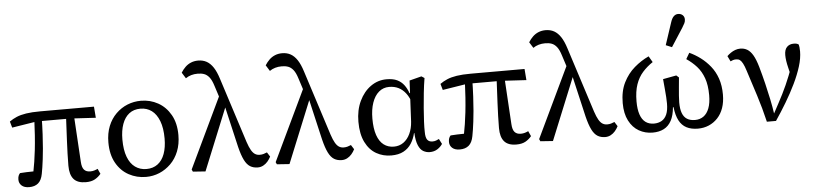

<svg xmlns="http://www.w3.org/2000/svg" viewBox="-46 -1028 5508 1298"><g transform="rotate(-5 2708.5 -379.0)"><path d="M108 12Q75 12 57 -4Q39 -20 39 -45Q39 -60 43 -70.5Q47 -81 54 -88Q75 -90 98 -90.5Q121 -91 144 -91.5Q167 -92 191 -91L131 -32Q139 -61 145 -91Q151 -121 156.5 -156Q162 -191 167 -234.5Q172 -278 176 -334Q180 -390 183 -463H233Q232 -391 229 -336Q226 -281 222.5 -240Q219 -199 215 -168Q211 -137 207.5 -113.5Q204 -90 200 -70Q192 -27 169 -7.5Q146 12 108 12ZM28 -399 16 -441Q38 -457 65 -468.5Q92 -480 130.5 -486Q169 -492 226 -492H591L597 -416L425 -426H197ZM492 12Q436 12 410 -18Q384 -48 384 -109Q384 -149 385.5 -191.5Q387 -234 389 -279Q391 -324 393.5 -369.5Q396 -415 398 -459H450L470 -128Q472 -90 486.5 -74Q501 -58 528 -58Q543 -58 556 -62Q569 -66 579 -71L595 -36Q578 -15 554 -1.5Q530 12 492 12Z M901 12Q838 12 784.5 -17Q731 -46 699 -103Q667 -160 667 -242Q667 -304 686.5 -352.5Q706 -401 740.5 -435Q775 -469 818.5 -486.5Q862 -504 910 -504Q973 -504 1026 -474.5Q1079 -445 1111 -388.5Q1143 -332 1143 -251Q1143 -190 1123.5 -141Q1104 -92 1069.5 -58Q1035 -24 992 -6Q949 12 901 12ZM908 -41Q953 -41 984.5 -64.5Q1016 -88 1032 -132Q1048 -176 1048 -236Q1048 -307 1029.5 -355Q1011 -403 978.5 -427Q946 -451 902 -451Q857 -451 826 -427Q795 -403 779 -358.5Q763 -314 763 -254Q763 -183 781 -135.5Q799 -88 832 -64.5Q865 -41 908 -41Z M1219 4 1212 -11 1450 -510 1482 -427 1304 10ZM1659 14Q1629 14 1607 0.5Q1585 -13 1568.5 -46Q1552 -79 1538 -136L1474 -412H1463L1415 -561Q1403 -600 1387.5 -619.5Q1372 -639 1353 -646Q1334 -653 1309 -653Q1285 -653 1264.5 -647Q1244 -641 1227 -629L1202 -669Q1215 -690 1232 -706.5Q1249 -723 1271 -732Q1293 -741 1319 -741Q1352 -741 1377 -727Q1402 -713 1421.5 -683.5Q1441 -654 1456 -606L1598 -164Q1610 -128 1622 -107.5Q1634 -87 1648 -78.5Q1662 -70 1679 -70Q1694 -70 1705.5 -73.5Q1717 -77 1729 -82L1748 -52Q1739 -34 1726 -19Q1713 -4 1696 5Q1679 14 1659 14Z M1789 4 1782 -11 2020 -510 2052 -427 1874 10ZM2229 14Q2199 14 2177 0.5Q2155 -13 2138.5 -46Q2122 -79 2108 -136L2044 -412H2033L1985 -561Q1973 -600 1957.5 -619.5Q1942 -639 1923 -646Q1904 -653 1879 -653Q1855 -653 1834.5 -647Q1814 -641 1797 -629L1772 -669Q1785 -690 1802 -706.5Q1819 -723 1841 -732Q1863 -741 1889 -741Q1922 -741 1947 -727Q1972 -713 1991.5 -683.5Q2011 -654 2026 -606L2168 -164Q2180 -128 2192 -107.5Q2204 -87 2218 -78.5Q2232 -70 2249 -70Q2264 -70 2275.5 -73.5Q2287 -77 2299 -82L2318 -52Q2309 -34 2296 -19Q2283 -4 2266 5Q2249 14 2229 14Z M2565 12Q2510 12 2464 -14Q2418 -40 2390.5 -95Q2363 -150 2363 -234Q2363 -313 2392 -374Q2421 -435 2469.5 -469.5Q2518 -504 2577 -504Q2621 -504 2649 -490.5Q2677 -477 2695 -453Q2713 -429 2724 -397H2754L2739 -320Q2725 -366 2703.5 -394.5Q2682 -423 2654 -437Q2626 -451 2590 -451Q2550 -451 2520.5 -426Q2491 -401 2475 -355Q2459 -309 2459 -247Q2459 -179 2474.5 -134.5Q2490 -90 2519 -68Q2548 -46 2588 -46Q2625 -46 2653 -66Q2681 -86 2698 -122Q2715 -158 2718 -204L2727 -384L2732 -482L2814 -503L2834 -490Q2826 -442 2820.5 -390Q2815 -338 2811 -288Q2807 -238 2805 -196Q2803 -154 2804 -126Q2804 -89 2815.5 -73.5Q2827 -58 2851 -58Q2865 -58 2876 -62.5Q2887 -67 2895 -71L2913 -36Q2900 -16 2878 -2Q2856 12 2826 12Q2803 12 2782.5 0.5Q2762 -11 2749 -41.5Q2736 -72 2733 -126H2731Q2722 -87 2702 -55.5Q2682 -24 2648.5 -6Q2615 12 2565 12Z M3030 12Q2997 12 2979 -4Q2961 -20 2961 -45Q2961 -60 2965 -70.5Q2969 -81 2976 -88Q2997 -90 3020 -90.5Q3043 -91 3066 -91.5Q3089 -92 3113 -91L3053 -32Q3061 -61 3067 -91Q3073 -121 3078.5 -156Q3084 -191 3089 -234.5Q3094 -278 3098 -334Q3102 -390 3105 -463H3155Q3154 -391 3151 -336Q3148 -281 3144.5 -240Q3141 -199 3137 -168Q3133 -137 3129.5 -113.5Q3126 -90 3122 -70Q3114 -27 3091 -7.5Q3068 12 3030 12ZM2950 -399 2938 -441Q2960 -457 2987 -468.5Q3014 -480 3052.5 -486Q3091 -492 3148 -492H3513L3519 -416L3347 -426H3119ZM3414 12Q3358 12 3332 -18Q3306 -48 3306 -109Q3306 -149 3307.5 -191.5Q3309 -234 3311 -279Q3313 -324 3315.5 -369.5Q3318 -415 3320 -459H3372L3392 -128Q3394 -90 3408.5 -74Q3423 -58 3450 -58Q3465 -58 3478 -62Q3491 -66 3501 -71L3517 -36Q3500 -15 3476 -1.5Q3452 12 3414 12Z M3577 4 3570 -11 3808 -510 3840 -427 3662 10ZM4017 14Q3987 14 3965 0.5Q3943 -13 3926.5 -46Q3910 -79 3896 -136L3832 -412H3821L3773 -561Q3761 -600 3745.5 -619.5Q3730 -639 3711 -646Q3692 -653 3667 -653Q3643 -653 3622.5 -647Q3602 -641 3585 -629L3560 -669Q3573 -690 3590 -706.5Q3607 -723 3629 -732Q3651 -741 3677 -741Q3710 -741 3735 -727Q3760 -713 3779.5 -683.5Q3799 -654 3814 -606L3956 -164Q3968 -128 3980 -107.5Q3992 -87 4006 -78.5Q4020 -70 4037 -70Q4052 -70 4063.5 -73.5Q4075 -77 4087 -82L4106 -52Q4097 -34 4084 -19Q4071 -4 4054 5Q4037 14 4017 14Z M4339 12Q4288 12 4246 -12Q4204 -36 4179 -84.5Q4154 -133 4154 -204Q4154 -285 4183 -343Q4212 -401 4258 -440.5Q4304 -480 4356 -504L4380 -463Q4341 -437 4311 -403.5Q4281 -370 4264.5 -322.5Q4248 -275 4248 -207Q4248 -154 4260 -118.5Q4272 -83 4295.5 -65.5Q4319 -48 4353 -48Q4383 -48 4405.5 -61Q4428 -74 4440 -102Q4452 -130 4452 -175Q4452 -194 4450.5 -219.5Q4449 -245 4446 -276Q4443 -307 4440 -342L4531 -359L4548 -344Q4545 -311 4542 -279.5Q4539 -248 4537 -221Q4535 -194 4535 -175Q4535 -131 4545.5 -103Q4556 -75 4577.5 -61.5Q4599 -48 4632 -48Q4665 -48 4689.5 -65.5Q4714 -83 4727.5 -118.5Q4741 -154 4741 -207Q4741 -275 4724 -322.5Q4707 -370 4677 -403.5Q4647 -437 4608 -463L4632 -504Q4671 -486 4706.5 -459.5Q4742 -433 4771.5 -396.5Q4801 -360 4817.5 -312Q4834 -264 4834 -203Q4834 -152 4820 -112Q4806 -72 4780 -44.5Q4754 -17 4720 -2.5Q4686 12 4646 12Q4601 12 4569 -4.5Q4537 -21 4518.5 -56.5Q4500 -92 4494 -147H4490Q4485 -91 4466 -56Q4447 -21 4415 -4.5Q4383 12 4339 12ZM4478 -569 4528 -720Q4537 -748 4550 -760Q4563 -772 4579 -772Q4598 -772 4610 -761Q4622 -750 4622 -732Q4622 -717 4616 -705.5Q4610 -694 4599 -676L4519 -552Z M5114 6Q5091 -91 5064 -175Q5037 -259 5008 -349Q4998 -381 4988.5 -399Q4979 -417 4969 -424.5Q4959 -432 4944 -432Q4931 -432 4922 -429Q4913 -426 4905 -422L4887 -459Q4898 -470 4912.5 -480Q4927 -490 4943.5 -496Q4960 -502 4978 -502Q5004 -502 5025 -489.5Q5046 -477 5063 -448Q5080 -419 5095 -367Q5112 -307 5125.5 -251Q5139 -195 5150 -142.5Q5161 -90 5168 -41H5165L5202 -110Q5219 -141 5233.5 -170.5Q5248 -200 5261.5 -229.5Q5275 -259 5287 -290Q5299 -321 5312 -356L5307 -273Q5297 -315 5290 -343.5Q5283 -372 5280 -393Q5277 -414 5277 -432Q5277 -469 5294.5 -486.5Q5312 -504 5340 -504Q5354 -504 5361.5 -501.5Q5369 -499 5374 -495Q5376 -487 5377.5 -476.5Q5379 -466 5379 -448Q5379 -402 5362 -347Q5345 -292 5316 -232Q5287 -172 5250.5 -111Q5214 -50 5176 6Z"/></g></svg>

Font: Source Serif 4
Style: Regular
Weight: 400
Designer: Frank Grießhammer
Foundry: Adobe Systems Incorporated
Version: Version 4.004;hotconv 1.0.116;makeotfexe 2.5.65601